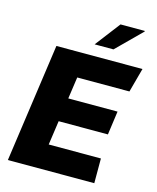

<svg xmlns="http://www.w3.org/2000/svg" viewBox="-130 -984 875 1073"><g transform="rotate(15 307.5 -447.5)"><path d="M615 -686 577 -546H275L257 -420H542L523 -283H238L218 -143H520V0H20L117 -686ZM572 -895 573 -892 430 -750H321L432 -895Z"/></g></svg>

Font: Chivo ExtraBold Italic
Style: Regular
Weight: 800
Italic angle: -8.05°
Designer: Hector Gatti
Foundry: Omnibus-Type
Version: Version 1.007